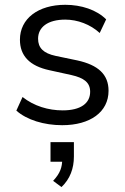

<svg xmlns="http://www.w3.org/2000/svg" viewBox="-20 -505 512 788"><path d="M235.3 8.8C350 8.8 425.5 -45.1 425.5 -132.4C425.5 -200 382.4 -238.2 298 -256.9L208.8 -275.5C157.8 -286.3 136.3 -308.8 136.3 -346.1C136.3 -393.1 175.5 -424.5 248 -424.5C298 -424.5 351 -404.9 389.2 -369.6L415.7 -425.5C376.5 -464.7 313.7 -485.3 248 -485.3C136.3 -485.3 61.8 -428.4 61.8 -342.2C61.8 -276.5 101 -234.3 183.3 -216.7L272.5 -197.1C325.5 -185.3 350 -165.7 350 -128.4C350 -81.4 311.8 -52 237.3 -52C178.4 -52 119.6 -69.6 72.5 -106.9L47.1 -51C90.2 -12.7 160.8 8.8 235.3 8.8ZM198 237.3 232.4 262.7C267.6 229.4 283.3 186.3 283.3 137.3V78.4H187.3V158.8H254.9L235.3 149C235.3 180.4 227.5 205.9 198 237.3Z"/></svg>

Font: LL Pando Sans
Style: Regular
Weight: 400
Designer: Joshua Smith
Foundry: Joshua Smith
Version: Version 1.000;Glyphs 3.2.1 (3258)